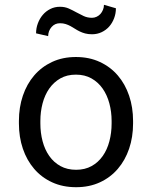

<svg xmlns="http://www.w3.org/2000/svg" viewBox="-20 -778 640 808"><path d="M59.6 -269Q59.6 -326.2 76.2 -375.2Q92.8 -424.3 123.8 -460.4Q154.8 -496.6 199.2 -517.3Q243.7 -538.1 299.3 -538.1Q355.5 -538.1 400.1 -517.3Q444.8 -496.6 475.8 -460.4Q506.8 -424.3 523.4 -375.2Q540 -326.2 540 -269V-258.3Q540 -201.2 523.4 -152.3Q506.8 -103.5 475.8 -67.4Q444.8 -31.2 400.4 -10.7Q356 9.8 300.3 9.8Q244.1 9.8 199.5 -10.7Q154.8 -31.2 123.8 -67.4Q92.8 -103.5 76.2 -152.3Q59.6 -201.2 59.6 -258.3ZM149.9 -258.3Q149.9 -219.2 159.2 -183.8Q168.5 -148.4 187.3 -121.6Q206.1 -94.7 234.4 -79.1Q262.7 -63.5 300.3 -63.5Q337.4 -63.5 365.5 -79.1Q393.6 -94.7 412.4 -121.6Q431.2 -148.4 440.4 -183.8Q449.7 -219.2 449.7 -258.3V-269Q449.7 -307.6 440.2 -343Q430.7 -378.4 411.9 -405.3Q393.1 -432.1 365 -448Q336.9 -463.9 299.3 -463.9Q261.7 -463.9 233.9 -448Q206.1 -432.1 187.3 -405.3Q168.5 -378.4 159.2 -343Q149.9 -307.6 149.9 -269ZM467.8 -743.2Q467.8 -721.2 460.2 -701.2Q452.6 -681.2 439.5 -666.3Q426.3 -651.4 407.7 -642.6Q389.2 -633.8 367.2 -633.8Q351.1 -633.8 338.4 -637.2Q325.7 -640.6 315.2 -645.8Q304.7 -650.9 295.4 -657Q286.1 -663.1 276.6 -668.2Q267.1 -673.3 256.3 -676.8Q245.6 -680.2 232.4 -680.2Q210.9 -680.2 197 -664.3Q183.1 -648.4 182.6 -626L131.8 -637.7Q131.8 -659.7 139.4 -679.9Q147 -700.2 160.2 -715.6Q173.3 -731 191.7 -740.2Q210 -749.5 232.4 -749.5Q252.9 -749.5 269.3 -742.2Q285.6 -734.9 301 -726.3Q316.4 -717.8 332.3 -710.4Q348.1 -703.1 367.2 -703.1Q377.4 -703.1 386.7 -707.5Q396 -711.9 402.6 -719.2Q409.2 -726.6 413.3 -736.6Q417.5 -746.6 417.5 -757.8Z"/></svg>

Font: Roboto Mono
Style: Regular
Weight: 400
Designer: Google
Version: Version 2.000985; 2015; ttfautohint (v1.3)